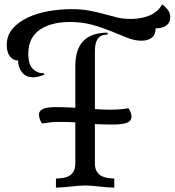

<svg xmlns="http://www.w3.org/2000/svg" viewBox="-20 -862 802 882"><path d="M326 -300Q309 -301 291.5 -301.5Q274 -302 254 -302Q239 -302 229.5 -301.5Q220 -301 212 -300Q204 -299 195 -297.5Q186 -296 173 -295Q168 -301 163.5 -313Q159 -325 159 -336Q159 -370 234 -370Q281 -370 326 -367V-559Q326 -712 474 -712V-703Q456 -703 444.5 -697Q433 -691 427 -680.5Q421 -670 418.5 -657Q416 -644 416 -629V-361Q456 -358 488 -358Q505 -358 527 -359.5Q549 -361 570 -365Q575 -359 579.5 -347.5Q584 -336 584 -326Q584 -306 563 -298Q542 -290 500 -290Q475 -290 454.5 -290.5Q434 -291 416 -292V-111Q416 -87 425.5 -73Q435 -59 448.5 -52.5Q462 -46 477.5 -44Q493 -42 505 -42V0Q493 0 475 -1.5Q457 -3 438 -5Q419 -7 401 -8.5Q383 -10 371 -10Q359 -10 341 -8.5Q323 -7 304 -5Q285 -3 267 -1.5Q249 0 237 0V-42Q250 -42 266 -44Q282 -46 295 -52.5Q308 -59 317 -73Q326 -87 326 -111ZM183 -519Q156 -507 133 -507Q98 -507 80.5 -530.5Q63 -554 63 -584Q40 -584 25.5 -603Q11 -622 11 -655Q11 -700 38.5 -731Q66 -762 109 -782Q152 -802 204.5 -811Q257 -820 307 -820Q356 -820 392 -813Q428 -806 458.5 -797.5Q489 -789 517 -782Q545 -775 580 -775Q599 -775 620 -778Q641 -781 661 -788.5Q681 -796 697.5 -809Q714 -822 725 -842Q739 -832 750.5 -817.5Q762 -803 762 -783Q762 -775 759.5 -766Q757 -757 749.5 -749.5Q742 -742 729 -737Q716 -732 695 -732Q695 -703 677.5 -689Q660 -675 630 -675Q598 -675 564.5 -688.5Q531 -702 492 -718Q453 -734 406 -747.5Q359 -761 301 -761Q262 -761 227.5 -753Q193 -745 166.5 -728Q140 -711 125 -683Q110 -655 110 -615Q110 -566 131 -545.5Q152 -525 183 -525Z"/></svg>

Font: Milonga
Style: Regular
Weight: 400
Designer: Pablo Impallari, Brenda Gallo, Rodrigo Fuenzalida
Foundry: Pablo Impallari, Brenda Gallo, Rodrigo Fuenzalida
Version: Version 1.000; ttfautohint (v0.93) -l 8 -r 50 -G 200 -x 14 -